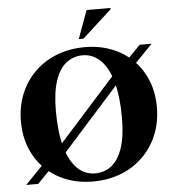

<svg xmlns="http://www.w3.org/2000/svg" viewBox="-61 -974 947 1043"><g transform="rotate(-5 413.0 -452.5)"><path d="M215.5 -166 584.5 -577.5 631.5 -613 721 -705H786L665.5 -580.5L611 -539L242 -127L195 -92L106 0H40.5L161 -124.5ZM422.5 -718Q501.5 -718 567.8 -692.2Q634 -666.5 682.5 -619Q731 -571.5 757.8 -505.8Q784.5 -440 784.5 -360Q784.5 -278 756.5 -209.5Q728.5 -141 677.2 -91Q626 -41 556.8 -14Q487.5 13 404.5 13Q325 13 258.8 -12.8Q192.5 -38.5 144 -86Q95.5 -133.5 68.8 -199.2Q42 -265 42 -345.5Q42 -427 70 -495.5Q98 -564 149.2 -614Q200.5 -664 270 -691Q339.5 -718 422.5 -718ZM420 -30Q470.5 -30 508.8 -59.8Q547 -89.5 568.8 -153.5Q590.5 -217.5 590.5 -319.5Q590.5 -435 568.2 -514.2Q546 -593.5 504.5 -634.2Q463 -675 406.5 -675Q356.5 -675 318 -645.2Q279.5 -615.5 257.8 -551.8Q236 -488 236 -385.5Q236 -270.5 258.2 -191Q280.5 -111.5 321.8 -70.8Q363 -30 420 -30ZM394 -764.5 450 -918H580V-910.5L419.5 -764.5Z"/></g></svg>

Font: Newsreader 60pt
Style: Bold
Weight: 700
Designer: Hugues Gentile
Foundry: Production Type
Version: Version 1.003